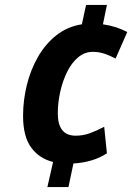

<svg xmlns="http://www.w3.org/2000/svg" viewBox="-20 -744 548 774"><path d="M194 -91Q138 -105 105.5 -149.5Q73 -194 73 -277Q73 -339 88 -400.5Q103 -462 133 -514.5Q163 -567 207.5 -602Q252 -637 310 -646L327 -724H411L395 -646Q423 -642 447.5 -634Q472 -626 493 -615L446 -508Q425 -519 402.5 -527Q380 -535 354 -535Q321 -535 294.5 -512.5Q268 -490 250 -453Q232 -416 222.5 -372.5Q213 -329 213 -287Q213 -197 285 -197Q315 -197 342.5 -207Q370 -217 400 -233L411 -126Q382 -107 347.5 -97Q313 -87 276 -85L256 10H171Z"/></svg>

Font: Noto Sans SemiCondensed
Style: Bold Italic
Weight: 700
Width: 4
Italic angle: -12°
Designer: Monotype Design Team
Foundry: Monotype Imaging Inc.
Version: Version 2.013; ttfautohint (v1.8.4.7-5d5b)